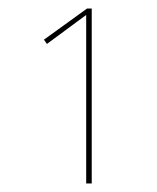

<svg xmlns="http://www.w3.org/2000/svg" viewBox="-20 -750 368 450"><path d="M195 -320H182V-715L90 -647L83 -657L184 -730H195Z"/></svg>

Font: Fira Sans Compressed Hair
Style: Regular
Weight: 100
Width: 1
Designer: bBox Type GmbH & Carrois Corporate GbR & Edenspiekermann AG
Foundry: bBox Type GmbH & Carrois Corporate GbR & Edenspiekermann AG
Version: Version 4.301